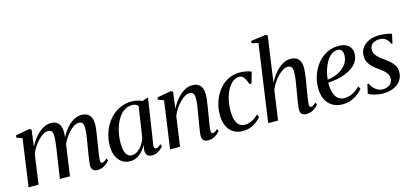

<svg xmlns="http://www.w3.org/2000/svg" viewBox="-67 -1316 3908 1825"><g transform="rotate(-15 1886.5 -403.0)"><path d="M207 -522.5 186 -360.5Q204 -396 227.5 -427.8Q251 -459.5 278.5 -483.8Q306 -508 336.5 -521.8Q367 -535.5 399.5 -535.5Q434 -535.5 456.2 -521Q478.5 -506.5 489 -478.2Q499.5 -450 498.5 -408Q498.5 -401 497.2 -388.5Q496 -376 494 -360.5Q492 -345 489.5 -328L476.5 -327Q495.5 -374.5 520.5 -412.8Q545.5 -451 574.8 -478.5Q604 -506 636 -520.8Q668 -535.5 700.5 -535.5Q750 -535.5 777 -505.5Q804 -475.5 804 -416Q804 -396.5 800.2 -367Q796.5 -337.5 791.2 -304Q786 -270.5 780.5 -237.5Q775.5 -208 770.8 -177Q766 -146 762.2 -119Q758.5 -92 758 -74.5Q757.5 -58.5 761.2 -51.5Q765 -44.5 773.5 -44.5Q783.5 -44.5 795.5 -51.2Q807.5 -58 823 -74.5L833.5 -54Q825 -41.5 808.2 -26.5Q791.5 -11.5 767.8 -0.5Q744 10.5 714 10.5Q695.5 10.5 682 4Q668.5 -2.5 661.8 -15.8Q655 -29 655 -49.5Q655.5 -65.5 659.2 -94.5Q663 -123.5 668.8 -158.5Q674.5 -193.5 680 -227Q685.5 -259.5 690.8 -292.2Q696 -325 699.5 -354.2Q703 -383.5 702.5 -404.5Q702.5 -440 691.8 -454.8Q681 -469.5 654.5 -469.5Q634 -469.5 609 -454.8Q584 -440 558.2 -412.8Q532.5 -385.5 509.8 -347.8Q487 -310 471 -264.5L490.5 -331.5Q488.5 -313.5 486.2 -294.2Q484 -275 481.2 -256Q478.5 -237 475.5 -219L444.5 0H345.5L379 -226.5Q384.5 -259 389.2 -292.2Q394 -325.5 397 -355Q400 -384.5 400 -404Q400 -440 389.2 -454.8Q378.5 -469.5 351 -469.5Q330.5 -469.5 306.2 -455.2Q282 -441 257.5 -416.2Q233 -391.5 212 -359.8Q191 -328 177 -293L135.5 0H37.5L103 -466L46.5 -486.5L51 -509L188.5 -534Z M1286.5 -83Q1283.5 -61 1289.2 -52.5Q1295 -44 1305.5 -44Q1315 -44 1326.8 -51Q1338.5 -58 1352 -72.5L1363.5 -51.5Q1356.5 -41.5 1341 -26.8Q1325.5 -12 1302.5 -0.8Q1279.5 10.5 1251 10.5Q1219 10.5 1203.2 -8.5Q1187.5 -27.5 1190.5 -61.5L1198 -108Q1183.5 -77.5 1159.8 -50.5Q1136 -23.5 1105 -6.5Q1074 10.5 1038 10.5Q991.5 10.5 957 -12.8Q922.5 -36 903.5 -79Q884.5 -122 884.5 -181.5Q884.5 -232 897.8 -283Q911 -334 937 -379.2Q963 -424.5 1000.8 -459.8Q1038.5 -495 1087.8 -515.2Q1137 -535.5 1196.5 -535.5Q1223.5 -535.5 1249 -529.2Q1274.5 -523 1295.5 -512.5L1355 -532ZM1248 -475.5Q1240 -487 1225.2 -494Q1210.5 -501 1190 -501Q1149.5 -501 1117.5 -481.8Q1085.5 -462.5 1061.8 -429.5Q1038 -396.5 1022 -354.8Q1006 -313 998.2 -267.8Q990.5 -222.5 990.5 -179Q990.5 -130.5 1000 -99.8Q1009.5 -69 1026.5 -54.5Q1043.5 -40 1065.5 -40Q1087.5 -40 1108 -50.5Q1128.5 -61 1146.8 -79.5Q1165 -98 1179.5 -122Q1194 -146 1202.5 -173Z M1578 -360.5Q1596.5 -396 1619.8 -427.8Q1643 -459.5 1670.2 -483.8Q1697.5 -508 1727.8 -521.8Q1758 -535.5 1790 -535.5Q1840 -535.5 1866.8 -506Q1893.5 -476.5 1893.5 -416.5Q1893.5 -396.5 1889.8 -366.8Q1886 -337 1880.8 -303.5Q1875.5 -270 1870 -237.5Q1865 -208 1859.8 -177Q1854.5 -146 1850.8 -119Q1847 -92 1846.5 -74.5Q1846 -58.5 1850.2 -51.5Q1854.5 -44.5 1862.5 -44.5Q1872.5 -44.5 1884 -50.8Q1895.5 -57 1910.5 -72L1921 -51.5Q1912.5 -39.5 1896 -25Q1879.5 -10.5 1856 0Q1832.5 10.5 1802 10.5Q1784.5 10.5 1771 4Q1757.5 -2.5 1750.5 -15.8Q1743.5 -29 1743.5 -50Q1744 -61.5 1746.2 -81.2Q1748.5 -101 1752.5 -125.2Q1756.5 -149.5 1761 -175.5Q1765.5 -201.5 1769.5 -226.5Q1773.5 -250.5 1777.8 -275.5Q1782 -300.5 1785.5 -324Q1789 -347.5 1791 -368Q1793 -388.5 1793 -404.5Q1793 -428 1788 -442.2Q1783 -456.5 1772.2 -463Q1761.5 -469.5 1743.5 -469.5Q1723 -469.5 1698.5 -455Q1674 -440.5 1649.5 -415.8Q1625 -391 1604 -359Q1583 -327 1569 -292L1528 0H1430L1495.5 -466L1439 -486.5L1443.5 -509L1581 -534L1599.5 -522.5Z M2147 10Q2063 10 2017.2 -45.5Q1971.5 -101 1971.5 -194.5Q1971 -257 1990.2 -317.5Q2009.5 -378 2046 -427.2Q2082.5 -476.5 2136 -506Q2189.5 -535.5 2258 -535.5Q2285 -535.5 2316.2 -530Q2347.5 -524.5 2370.5 -513.5L2339.5 -403.5L2320 -405.5Q2308 -439 2296.5 -459.2Q2285 -479.5 2272.2 -488.5Q2259.5 -497.5 2242 -497.5Q2209.5 -497.5 2180.2 -475.2Q2151 -453 2128.2 -413Q2105.5 -373 2092.2 -318.8Q2079 -264.5 2079 -200Q2079.5 -152 2090.2 -116.8Q2101 -81.5 2122.5 -62Q2144 -42.5 2177 -42.5Q2204.5 -42.5 2228 -50.8Q2251.5 -59 2272.8 -73.5Q2294 -88 2313.5 -107L2327.5 -80Q2311 -59 2284.8 -38.2Q2258.5 -17.5 2224 -3.8Q2189.5 10 2147 10Z M2769.5 10.5Q2751 10.5 2737.8 4.2Q2724.5 -2 2717.5 -15.5Q2710.5 -29 2711 -50Q2711 -61.5 2713.5 -81.2Q2716 -101 2719.8 -125.2Q2723.5 -149.5 2728 -175.5Q2732.5 -201.5 2736.5 -226.5Q2740.5 -250.5 2744.8 -275.5Q2749 -300.5 2752.5 -324Q2756 -347.5 2758 -368Q2760 -388.5 2760 -404.5Q2760 -428 2754.8 -442.2Q2749.5 -456.5 2738.8 -463Q2728 -469.5 2711 -469.5Q2689.5 -469.5 2664.8 -455Q2640 -440.5 2615 -415.2Q2590 -390 2568.8 -357.8Q2547.5 -325.5 2533.5 -290L2492 0H2395.5L2503 -759L2438 -775L2442 -797L2590.5 -817L2606.5 -806L2543 -357Q2561 -393.5 2584.5 -425.5Q2608 -457.5 2635.8 -482.5Q2663.5 -507.5 2694 -521.5Q2724.5 -535.5 2757.5 -535.5Q2791 -535.5 2814 -522.5Q2837 -509.5 2848.8 -483Q2860.5 -456.5 2860.5 -416Q2860.5 -396 2857 -366.5Q2853.5 -337 2848 -303.5Q2842.5 -270 2837 -237.5Q2833.5 -215.5 2829.5 -192Q2825.5 -168.5 2822 -146.2Q2818.5 -124 2816 -105.5Q2813.5 -87 2812.5 -74.5Q2812.5 -58 2817 -51Q2821.5 -44 2830 -44Q2840 -44 2851.8 -50.8Q2863.5 -57.5 2879 -73.5L2889.5 -52.5Q2881 -40.5 2864.5 -25.8Q2848 -11 2824.2 -0.2Q2800.5 10.5 2769.5 10.5Z M3327 -89Q3312 -68 3283 -44.8Q3254 -21.5 3214.8 -5.5Q3175.5 10.5 3128.5 10.5Q3080 10.5 3044.2 -6.2Q3008.5 -23 2985.2 -51.8Q2962 -80.5 2950.8 -118Q2939.5 -155.5 2940 -197.5Q2940 -265.5 2961.8 -326.8Q2983.5 -388 3022 -435Q3060.5 -482 3113 -509.2Q3165.5 -536.5 3227.5 -536.5Q3272 -536.5 3301.2 -522.8Q3330.5 -509 3345 -484.5Q3359.5 -460 3359.5 -428Q3359.5 -386 3340.5 -353.2Q3321.5 -320.5 3288.8 -296.8Q3256 -273 3215.5 -257.2Q3175 -241.5 3131.2 -233.5Q3087.5 -225.5 3047 -224.5Q3045 -190.5 3050 -158Q3055 -125.5 3068 -99.2Q3081 -73 3103.5 -57.8Q3126 -42.5 3158.5 -42.5Q3188.5 -42.5 3215.5 -51.5Q3242.5 -60.5 3266.8 -77.2Q3291 -94 3312 -116ZM3209.5 -501.5Q3176.5 -501.5 3149 -480.2Q3121.5 -459 3100.5 -423.2Q3079.5 -387.5 3066 -343.2Q3052.5 -299 3048.5 -253.5Q3083.5 -256.5 3115.5 -267Q3147.5 -277.5 3174.5 -294.5Q3201.5 -311.5 3221.5 -333.5Q3241.5 -355.5 3252.2 -381.5Q3263 -407.5 3263 -436.5Q3263 -468.5 3249.5 -485Q3236 -501.5 3209.5 -501.5Z M3732.5 -426H3719.5Q3712 -454 3686.8 -475.5Q3661.5 -497 3622 -497Q3595 -497 3573.5 -488Q3552 -479 3539.8 -461.8Q3527.5 -444.5 3526.5 -420.5Q3526.5 -396 3537.8 -375.8Q3549 -355.5 3568.5 -338.2Q3588 -321 3612 -304Q3643 -282 3668.5 -260Q3694 -238 3709.2 -211.2Q3724.5 -184.5 3724.5 -148Q3724.5 -109.5 3708.5 -79.8Q3692.5 -50 3665 -30Q3637.5 -10 3602 0.2Q3566.5 10.5 3527 10.5Q3499.5 10.5 3469.8 5.2Q3440 0 3416 -8.5Q3392 -17 3381.5 -25L3402.5 -115.5H3414.5Q3424.5 -92.5 3441.8 -72.5Q3459 -52.5 3482.5 -40.5Q3506 -28.5 3533.5 -28.5Q3559 -28.5 3580.8 -37.8Q3602.5 -47 3616 -65.8Q3629.5 -84.5 3629.5 -111.5Q3629.5 -137.5 3616.2 -158Q3603 -178.5 3581.8 -196Q3560.5 -213.5 3536 -230.5Q3513.5 -246 3490.5 -266.8Q3467.5 -287.5 3452 -315.8Q3436.5 -344 3436.5 -381.5Q3436.5 -429 3462.2 -463.2Q3488 -497.5 3531.8 -516Q3575.5 -534.5 3629.5 -534.5Q3655 -534.5 3678.8 -531.8Q3702.5 -529 3721.8 -524.8Q3741 -520.5 3752 -516Z"/></g></svg>

Font: Merriweather 96pt
Style: Italic
Weight: 400
Italic angle: -7.8°
Version: Version 2.101